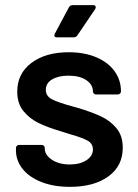

<svg xmlns="http://www.w3.org/2000/svg" viewBox="-20 -720 537 746"><path d="M252 6Q189 6 141.5 -12.5Q94 -31 68 -63.5Q42 -96 42 -136V-145Q42 -150 45.5 -153.5Q49 -157 54 -157H142Q147 -157 150.5 -153.5Q154 -150 154 -145V-143Q154 -118 181.5 -99.5Q209 -81 251 -81Q291 -81 316 -97.5Q341 -114 341 -139Q341 -162 320.5 -173.5Q300 -185 254 -198L216 -210Q165 -225 130 -242Q95 -259 71 -288.5Q47 -318 47 -364Q47 -434 102 -475.5Q157 -517 247 -517Q308 -517 354 -497.5Q400 -478 425 -443.5Q450 -409 450 -365Q450 -360 446.5 -356.5Q443 -353 438 -353H353Q348 -353 344.5 -356.5Q341 -360 341 -365Q341 -391 315.5 -408.5Q290 -426 246 -426Q207 -426 182.5 -411.5Q158 -397 158 -371Q158 -347 181.5 -334.5Q205 -322 260 -307L282 -301Q335 -285 371 -268.5Q407 -252 432 -222.5Q457 -193 457 -146Q457 -75 401 -34.5Q345 6 252 6ZM201 -575Q194 -575 192.5 -578Q191 -581 191 -583Q191 -585 193 -589L248 -692Q252 -700 263 -700H342Q349 -700 350.5 -697Q352 -694 352 -692Q352 -689 350 -685L281 -583Q276 -575 267 -575Z"/></svg>

Font: LinhAnh SemBd
Style: Regular
Weight: 600
Monospace: yes
Designer: Jeremy Tribby
Foundry: Tribby Type
Version: Version 1.408